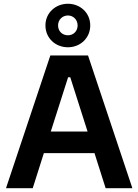

<svg xmlns="http://www.w3.org/2000/svg" viewBox="-20 -997 733 1017"><path d="M11.7 0H153.3L212.4 -186H480.5L539.6 0H681.2L446.3 -703.1H246.6ZM220.7 -862.3C220.7 -794.4 274.4 -746.6 339.8 -746.6C404.3 -746.6 458 -794.4 458 -862.3C458 -929.7 404.3 -977.1 339.8 -977.1C274.9 -977.1 220.7 -929.7 220.7 -862.3ZM249 -300.3 340.8 -587.9H352.1L443.8 -300.3ZM287.6 -862.3C287.6 -892.6 310.5 -915 339.8 -915C368.2 -915 391.1 -892.6 391.1 -862.3C391.1 -831.1 368.2 -810.1 339.8 -810.1C310.5 -810.1 287.6 -831.1 287.6 -862.3Z"/></svg>

Font: Faust Sans Bold
Style: Regular
Weight: 700
Designer: Andreas Faust
Version: Version 1.003;Glyphs 3.1.2 (3151)